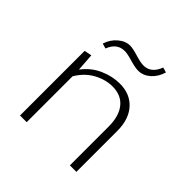

<svg xmlns="http://www.w3.org/2000/svg" viewBox="-164 -728 855 855"><g transform="rotate(45 263.5 -301.0)"><path d="M213 -533Q164 -533 144 -480L120 -487Q131 -522 157.5 -544.5Q184 -567 213 -567Q230 -567 264.5 -556.5Q299 -546 317 -546Q365 -546 386 -602L410 -595Q399 -558 373.5 -535.5Q348 -513 317 -513Q297 -513 263.5 -523Q230 -533 213 -533ZM300 -415Q365 -415 403 -373Q441 -331 441 -257V0H400V-244Q400 -310 370.5 -346.5Q341 -383 286 -383Q242 -383 199 -359.5Q156 -336 128 -289V0H86V-407L121 -414L127 -330Q159 -373 206 -394Q253 -415 300 -415Z"/></g></svg>

Font: EauTestText Light
Style: Regular
Weight: 300
Designer: Christian Thalmann (Catharsis Fonts)
Version: Version 0.001;PS 000.001;hotconv 1.0.88;makeotf.lib2.5.64775